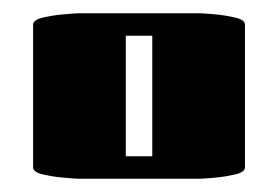

<svg xmlns="http://www.w3.org/2000/svg" viewBox="-20 -598 420 290"><path d="M30 -345V-561Q30 -568 45 -571.5Q60 -575 77.5 -576.5Q95 -578 100 -578H280Q286 -578 303 -576.5Q320 -575 335 -571.5Q350 -568 350 -561V-345Q350 -338 335 -334.5Q320 -331 303 -329.5Q286 -328 280 -328H100Q95 -328 77.5 -329.5Q60 -331 45 -334.5Q30 -338 30 -345ZM170 -362H210V-544H170Z"/></svg>

Font: Gajraj One
Style: Regular
Weight: 400
Designer: Saurabh Sharma
Foundry: Saurabh Sharma
Version: Version 1.000